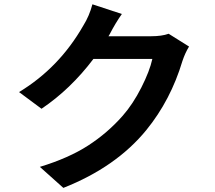

<svg xmlns="http://www.w3.org/2000/svg" viewBox="-20 -828 1017 910"><path d="M876 -607.4Q857.4 -577.1 844.7 -539.1Q789.1 -353.5 673.8 -211.9Q530.3 -36.1 280.3 62.5L168.9 -37.1Q306.6 -79.1 398.4 -138.7Q490.2 -198.2 561.5 -279.3Q610.4 -335 649.9 -413.1Q689.5 -491.2 702.1 -548.8H422.9Q314.5 -405.3 176.8 -312.5L70.3 -391.6Q260.7 -506.8 375 -707Q403.3 -752 418 -807.6L557.6 -761.7Q528.3 -720.7 499 -664.1Q499 -663.1 494.1 -656.2H695.3Q747.1 -656.2 779.3 -668Z"/></svg>

Font: Min Sans Bold
Style: Regular
Weight: 700
Designer: Jinseong-Kim, NotoSansCJK, Nunito
Foundry: Jinseong-Kim
Version: Version 1.400;Glyphs 3.1.2 (3151)